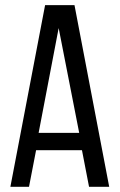

<svg xmlns="http://www.w3.org/2000/svg" viewBox="-20 -720 462 740"><path d="M295.9 -141.1H119.1L91.8 0H20L153.8 -700.2H267.1L400.9 0H323.2ZM206.1 -611.8 128.9 -208H285.2Z"/></svg>

Font: Bebas Neue Regular
Style: Regular
Weight: 400
Designer: Ryoichi Tsunekawa
Foundry: Ryoichi Tsunekawa
Version: Version 001.003